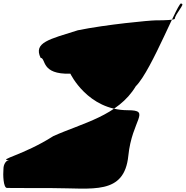

<svg xmlns="http://www.w3.org/2000/svg" viewBox="-126 -807 1123 1161"><path d="M971.9 -784C960.7 -826 792.7 -381.1 694.9 -285.3C588.3 -106.9 371.4 -62.8 196.1 16.2C17.2 130.7 -147.6 160.7 -69.6 161.2C-88.1 161.2 -105.5 184.9 -105.2 216.3C-108.4 247.6 -106.2 329.4 -83.7 329.4C-83.7 329.4 -51.1 330.4 191.2 330.4C433.4 330.4 625.6 374.9 650 134.7C672.2 -84.5 790.3 -140.5 647 -140.5C404.8 -140.5 299.5 -361.4 299.5 -361.4C119.1 -355.9 153.7 -454.6 119.5 -457.4C75.4 -550.3 171.8 -569.4 344.6 -623.9C515.5 -658.9 780.7 -683.9 814.7 -683.9C880.2 -683.9 922.5 -686.6 930.6 -692.5C933.8 -723.8 994.4 -784 971.9 -784Z"/></svg>

Font: AnarchicType
Style: Slant
Weight: 400
Version: Version Something